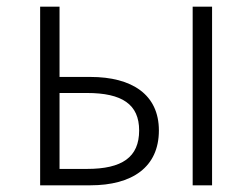

<svg xmlns="http://www.w3.org/2000/svg" viewBox="-20 -554 754 574"><path d="M100 0H250C375 0 455 -54 455 -164C455 -271 375 -324 250 -324H158V-534H100ZM158 -49V-276H240C345 -276 396 -242 396 -164C396 -84 345 -49 240 -49ZM556 0H614V-534H556Z"/></svg>

Font: Noto Sans TC Light
Style: Regular
Weight: 300
Designer: Ryoko NISHIZUKA 西塚涼子 (kana, bopomofo & ideographs); Paul D. Hunt (Latin, Greek & Cyrillic); Sandoll Communications 산돌커뮤니
Foundry: Adobe
Version: Version 2.004;hotconv 1.0.118;makeotfexe 2.5.65603